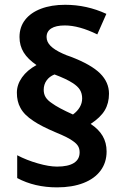

<svg xmlns="http://www.w3.org/2000/svg" viewBox="-20 -788 526 817"><path d="M53.2 -30.3V-127.4Q93.3 -106.4 140.9 -92.8Q188.5 -79.1 222.7 -79.1Q270 -79.1 294.4 -94.5Q318.8 -109.9 318.8 -139.6Q318.8 -154.8 312.5 -165.8Q306.2 -176.8 291.5 -187Q271.5 -202.6 216.3 -225.1Q155.3 -251 123.5 -272.5Q102.5 -286.1 88.9 -299.8Q75.2 -313.5 66.9 -329.1Q51.8 -356 51.8 -393.6Q51.8 -427.7 73.7 -458.7Q95.7 -489.7 135.3 -511.2Q98.6 -536.1 80.8 -564.9Q63 -593.8 63 -630.4Q63 -672.9 86.9 -703.6Q110.8 -734.4 154.8 -751Q198.7 -767.6 257.3 -767.6Q349.1 -767.6 432.6 -729L394 -641.6Q316.4 -679.7 255.9 -679.7Q217.8 -679.7 198 -667Q178.2 -654.3 178.2 -630.4Q178.2 -609.9 195.1 -592.8Q211.9 -575.7 246.6 -560.1Q262.2 -552.7 281.7 -546.4Q368.2 -513.2 406 -475.6Q443.8 -438 443.8 -389.2Q443.8 -349.1 425.8 -318.6Q407.7 -288.1 365.7 -260.7Q399.9 -238.3 416.7 -209.5Q433.6 -180.7 433.6 -143.6Q433.6 -96.7 408.2 -62.3Q382.8 -27.8 335.2 -9.3Q287.6 9.3 222.7 9.3Q127.4 9.3 53.2 -30.3ZM329.6 -369.1Q329.6 -390.1 320.1 -405.8Q310.5 -421.4 288.6 -435.1Q262.7 -452.1 211.9 -471.2Q189.9 -462.4 178 -445.3Q166 -428.2 166 -405.8Q166 -387.7 174.3 -374.3Q182.6 -360.8 201.2 -348.6Q227.5 -329.1 290.5 -300.8Q309.6 -314.9 319.6 -332.3Q329.6 -349.6 329.6 -369.1Z"/></svg>

Font: Viking Open Sans
Style: Bold
Weight: 700
Foundry: Ascender Corporation
Version: Version 2.001